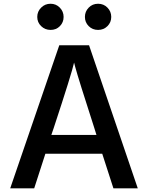

<svg xmlns="http://www.w3.org/2000/svg" viewBox="-20 -992 799 1039"><path d="M35.2 27.3 300.8 -747.1H461.9L725.6 27.3H593.8L533.2 -160.2H225.6L165 27.3ZM202.6 -850.6Q181.6 -871.1 181.6 -900.4Q181.6 -929.7 202.6 -950.7Q223.6 -971.7 253.4 -971.7Q283.2 -971.7 303.7 -950.7Q324.2 -929.7 324.2 -900.4Q324.2 -871.1 304.2 -850.6Q284.2 -830.1 253.9 -830.1Q223.6 -830.1 202.6 -850.6ZM257.8 -261.7H502L490.2 -299.8Q404.3 -565.4 386.7 -630.9L380.9 -653.3Q369.1 -597.7 270.5 -298.8ZM460 -850.6Q439.5 -871.1 439.5 -900.4Q439.5 -929.7 460 -950.7Q480.5 -971.7 510.7 -971.7Q541 -971.7 561.5 -950.7Q582 -929.7 582 -900.4Q582 -871.1 561.5 -850.6Q541 -830.1 510.7 -830.1Q480.5 -830.1 460 -850.6Z"/></svg>

Font: GenEi M Gothic v2 Medium
Style: Regular
Weight: 500
Version: Version 2.0